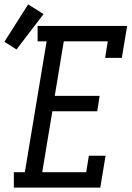

<svg xmlns="http://www.w3.org/2000/svg" viewBox="-81 -853 601 873"><path d="M-18 0V-70H32L131 -665H90V-735H497L473 -590H397L409 -665H209L168 -417H372L361 -347H157L111 -70H311L323 -145H399L375 0ZM-6 -628 -61 -663 47 -833 117 -789Z"/></svg>

Font: Iosevka Curly Slab Oblique
Style: Regular
Weight: 400
Italic angle: -9°
Monospace: yes
Designer: Belleve Invis
Foundry: Belleve Invis
Version: Version 11.1.0; ttfautohint (v1.8.3)